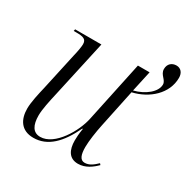

<svg xmlns="http://www.w3.org/2000/svg" viewBox="-146 -764 899 911"><g transform="rotate(30 303.5 -309.0)"><path d="M395 10C436 10 468 -15 491 -38L485 -45C464 -25 445 -10 420 -10C395 -10 386 -35 386 -77C386 -109 394 -164 403 -206L446 -411C533 -431 607 -496 607 -583C607 -610 592 -628 568 -628C543 -628 524 -612 524 -584C524 -552 557 -543 557 -517C557 -477 508 -437 448 -422L473 -536H409L339 -206C324 -130 255 -11 176 -11C136 -11 119 -43 119 -96C119 -129 130 -179 140 -223L209 -536H65L63 -526H77C115 -526 133 -521 133 -493C133 -480 128 -451 121 -423L77 -222C68 -184 56 -132 56 -97C56 -39 82 9 150 9C228 9 284 -48 330 -145H333C328 -116 327 -94 327 -79C327 -27 346 10 395 10Z"/></g></svg>

Font: Noto Serif Display SemiCondensed Light
Style: Italic
Weight: 300
Width: 4
Italic angle: -12°
Designer: Monotype Design Team
Foundry: Monotype Imaging Inc.
Version: Version 2.009